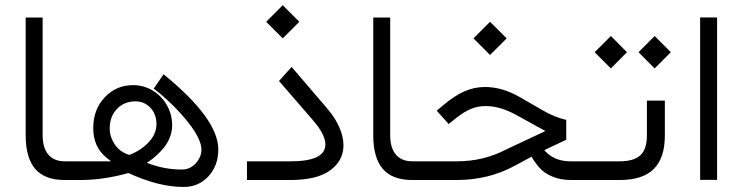

<svg xmlns="http://www.w3.org/2000/svg" viewBox="-20 -705 2906 752"><path d="M254.4 0H232.4Q155.8 0 118.2 -43.2Q80.6 -86.4 80.6 -175.8V-636.2H147V-175.3Q147 -126 169.2 -99.6Q191.4 -73.2 233.9 -73.2H254.4Q260.7 -73.2 263.9 -64.2Q267.1 -55.2 267.1 -40V-34.7Q267.1 0 254.4 0Z M250 -73.2H394H415L398.4 -86.4Q345.2 -128.4 345.2 -203.1Q345.2 -276.4 390.4 -324Q435.5 -371.6 501 -371.6Q543 -371.6 578.4 -350.1Q613.8 -328.6 634 -292.5Q654.3 -256.3 654.3 -213.9Q654.3 -189.9 645.3 -167Q636.2 -144 621.6 -126.5Q606.9 -108.9 593.8 -96.9Q580.6 -85 566.9 -75.2L554.7 -67.4L568.4 -62.5Q627.9 -41 691.9 -41Q725.1 -41 747.1 -65.9Q769 -90.8 769 -119.1Q769 -137.7 757.6 -162.4Q746.1 -187 727.3 -212.4Q708.5 -237.8 684.1 -264.4Q659.7 -291 633.8 -314.7Q607.9 -338.4 582 -357.9L620.6 -414.1Q835 -239.7 835 -119.6Q835 -56.2 796.4 -14.4Q757.8 27.3 699.2 27.3Q602.1 27.3 484.9 -26.4L482.4 -27.3L480 -26.4Q383.3 0 295.9 0H250Q237.3 0 237.3 -34.7V-40Q237.3 -50.3 238.8 -57.6Q240.2 -64.9 243.2 -69.1Q246.1 -73.2 250 -73.2ZM488.8 -99.1Q532.7 -116.2 562.7 -148.4Q592.8 -180.7 592.8 -220.2Q592.8 -242.7 583.3 -262.5Q573.7 -282.2 554.7 -295.2Q535.6 -308.1 511.7 -308.1Q466.3 -308.1 438 -278.3Q409.7 -248.5 409.7 -202.1Q409.7 -169.4 429.2 -139.9Q448.7 -110.4 483.9 -99.1L486.8 -98.1Z M1022.5 -619.6 1087.4 -684.6 1152.3 -619.6 1087.4 -554.7ZM1117.7 0H947.3V-73.2H1118.2Q1254.4 -73.2 1254.4 -139.2Q1254.4 -178.2 1205.1 -234.9L1072.8 -387.7L1122.1 -442.9L1262.2 -279.3Q1293 -243.2 1309.1 -206.3Q1325.2 -169.4 1325.2 -136.2Q1325.2 -75.7 1273.2 -37.8Q1221.2 0 1117.7 0Z M1615.7 0H1593.8Q1517.1 0 1479.5 -43.2Q1441.9 -86.4 1441.9 -175.8V-636.2H1508.3V-175.3Q1508.3 -126 1530.5 -99.6Q1552.7 -73.2 1595.2 -73.2H1615.7Q1622.1 -73.2 1625.2 -64.2Q1628.4 -55.2 1628.4 -40V-34.7Q1628.4 0 1615.7 0Z M1834.5 -554.7 1899.4 -619.6 1964.4 -554.7 1899.4 -489.7ZM2273.9 0H2216.8Q2177.7 0 2148.2 -11.5Q2118.7 -22.9 2100.3 -40.5Q2082 -58.1 2065.4 -85.4L2061.5 -91.3L2055.7 -87.9L1997.6 -56.6Q1894 0 1770.5 0H1611.3Q1598.6 0 1598.6 -34.7V-40Q1598.6 -50.3 1600.1 -57.6Q1601.6 -64.9 1604.5 -69.1Q1607.4 -73.2 1611.3 -73.2H1769.5Q1874 -73.2 1961.4 -119.1L2103 -185.5L2116.2 -191.9L2103.5 -198.7L2004.4 -253.4Q1939.9 -289.6 1883.3 -289.6Q1851.1 -289.6 1824.2 -278.3Q1797.4 -267.1 1766.6 -242.7L1737.3 -219.2L1690.4 -271.5L1714.8 -292Q1759.3 -329.6 1798.1 -346.9Q1836.9 -364.3 1880.4 -364.3Q1946.8 -364.3 2016.6 -324.2L2108.9 -271Q2151.9 -246.1 2197.8 -235.4V-157.7L2121.6 -121.6L2120.6 -121.1L2111.8 -116.7L2118.7 -109.4Q2137.7 -90.8 2161.4 -82Q2185.1 -73.2 2215.3 -73.2H2273.9Q2280.3 -73.2 2283.4 -64.2Q2286.6 -55.2 2286.6 -40V-34.7Q2286.6 0 2273.9 0Z M2270 -73.2H2407.7Q2461.4 -73.2 2487.5 -96.4Q2513.7 -119.6 2513.7 -174.8V-311H2584V-174.3Q2584 -85.9 2540.5 -43Q2497.1 0 2408.2 0H2270Q2257.3 0 2257.3 -34.7V-40Q2257.3 -50.3 2258.8 -57.6Q2260.3 -64.9 2263.2 -69.1Q2266.1 -73.2 2270 -73.2ZM2481 -500.5 2543.9 -564 2607.4 -500.5 2543.9 -437ZM2309.1 -500.5 2372.6 -564 2435.5 -500.5 2372.6 -437Z M2722.2 -636.7H2788.6V-0.5H2722.2Z"/></svg>

Font: Shabnam Light WOL
Style: Light-WOL
Weight: 300
Foundry: DejaVu fonts team - Redesigned by Saber Rastikerdar - Based on Vazir font
Version: Version 5.0.0